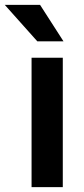

<svg xmlns="http://www.w3.org/2000/svg" viewBox="-63 -764 345 784"><path d="M193.4 -528.3V0H65.9V-528.3ZM100.6 -744.1 196.3 -595.2H89.4L-43.5 -744.1Z"/></svg>

Font: Roboto SemiCondensed SemiBold
Style: Regular
Weight: 600
Width: 4
Designer: Christian Robertson
Foundry: Google
Version: Version 3.009; 2024